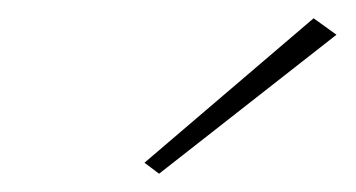

<svg xmlns="http://www.w3.org/2000/svg" viewBox="-20 -719 389 210"><path d="M348 -681 323 -699 138 -541 154 -529Z"/></svg>

Font: Jost ExtraLight
Style: Italic
Weight: 250
Italic angle: -5°
Version: Version 3.710